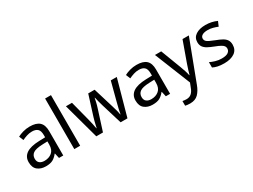

<svg xmlns="http://www.w3.org/2000/svg" viewBox="-66 -1509 3287 2498"><g transform="rotate(-30 1577.5 -260.0)"><path d="M288 -545Q386 -545 433 -502Q480 -459 480 -365V0H416L399 -76H395Q360 -32 321.5 -11Q283 10 215 10Q142 10 94 -28.5Q46 -67 46 -149Q46 -229 109 -272.5Q172 -316 303 -320L394 -323V-355Q394 -422 365 -448Q336 -474 283 -474Q241 -474 203 -461.5Q165 -449 132 -433L105 -499Q140 -518 188 -531.5Q236 -545 288 -545ZM314 -259Q214 -255 175.5 -227Q137 -199 137 -148Q137 -103 164.5 -82Q192 -61 235 -61Q303 -61 348 -98.5Q393 -136 393 -214V-262Z M734 0H646V-760H734Z M1250 -303Q1237 -344 1227.5 -383.5Q1218 -423 1213 -445H1209Q1205 -423 1196 -383.5Q1187 -344 1173 -302L1077 -1H977L830 -537H921L995 -251Q1006 -208 1016 -164Q1026 -120 1030 -91H1034Q1038 -108 1043.5 -133Q1049 -158 1056 -185.5Q1063 -213 1070 -235L1165 -537H1261L1353 -235Q1364 -201 1374.5 -161Q1385 -121 1389 -92H1393Q1396 -117 1406.5 -161Q1417 -205 1429 -251L1504 -537H1594L1445 -1H1342Z M1893 -545Q1991 -545 2038 -502Q2085 -459 2085 -365V0H2021L2004 -76H2000Q1965 -32 1926.5 -11Q1888 10 1820 10Q1747 10 1699 -28.5Q1651 -67 1651 -149Q1651 -229 1714 -272.5Q1777 -316 1908 -320L1999 -323V-355Q1999 -422 1970 -448Q1941 -474 1888 -474Q1846 -474 1808 -461.5Q1770 -449 1737 -433L1710 -499Q1745 -518 1793 -531.5Q1841 -545 1893 -545ZM1919 -259Q1819 -255 1780.5 -227Q1742 -199 1742 -148Q1742 -103 1769.5 -82Q1797 -61 1840 -61Q1908 -61 1953 -98.5Q1998 -136 1998 -214V-262Z M2167 -536H2261L2377 -231Q2392 -191 2404 -154.5Q2416 -118 2422 -85H2426Q2432 -110 2445 -150.5Q2458 -191 2472 -232L2581 -536H2676L2445 74Q2417 150 2372.5 195Q2328 240 2250 240Q2226 240 2208 237.5Q2190 235 2177 232V162Q2188 164 2203.5 166Q2219 168 2236 168Q2282 168 2310.5 142Q2339 116 2355 73L2383 2Z M3110 -148Q3110 -70 3052 -30Q2994 10 2896 10Q2840 10 2799.5 1Q2759 -8 2728 -24V-104Q2760 -88 2805.5 -74.5Q2851 -61 2898 -61Q2965 -61 2995 -82.5Q3025 -104 3025 -140Q3025 -160 3014 -176Q3003 -192 2974.5 -208Q2946 -224 2893 -244Q2841 -264 2804 -284Q2767 -304 2747 -332Q2727 -360 2727 -404Q2727 -472 2782.5 -509Q2838 -546 2928 -546Q2977 -546 3019.5 -536.5Q3062 -527 3099 -510L3069 -440Q3035 -454 2998 -464Q2961 -474 2922 -474Q2868 -474 2839.5 -456.5Q2811 -439 2811 -409Q2811 -387 2824 -371.5Q2837 -356 2867.5 -341.5Q2898 -327 2949 -307Q3000 -288 3036 -268Q3072 -248 3091 -219.5Q3110 -191 3110 -148Z"/></g></svg>

Font: Noto Sans NKo
Style: Regular
Weight: 400
Designer: Monotype Design Team
Foundry: Monotype Imaging Inc.
Version: Version 2.003; ttfautohint (v1.8.4.7-5d5b)